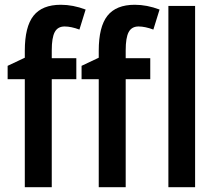

<svg xmlns="http://www.w3.org/2000/svg" viewBox="-20 -785 904 805"><path d="M197 -453V0H84V-453H12V-509L84 -543V-572Q84 -673 120.5 -719Q157 -765 235 -765Q286 -765 339 -745L313 -661Q278 -674 251 -674Q222 -674 209.5 -650.5Q197 -627 197 -574V-541H300V-453ZM507 -453V0H394V-453H322V-509L394 -543V-572Q394 -673 430.5 -719Q467 -765 545 -765Q596 -765 649 -745L623 -661Q588 -674 561 -674Q532 -674 519.5 -650.5Q507 -627 507 -574V-541H610V-453ZM686 0V-760H798V0Z"/></svg>

Font: Noto Sans Display Medium Narrow
Style: Regular
Weight: 500
Width: 4
Designer: Monotype Design team
Foundry: Monotype Imaging Inc.
Version: Version 1.000